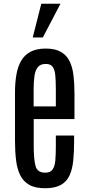

<svg xmlns="http://www.w3.org/2000/svg" viewBox="-20 -1002 470 1031"><path d="M221.7 8.8C257.5 8.8 285.9 2.8 306.9 -9C327.9 -20.9 343.4 -37.9 353.5 -60.1C363.6 -82.2 370.2 -108.7 373.3 -139.6C376.4 -170.6 377.9 -205.1 377.9 -243.2V-274.4H279.8V-215.3C279.8 -186.7 278.9 -161.9 277.1 -140.9C275.3 -119.9 270.4 -103.6 262.5 -92C254.5 -80.5 241.2 -74.7 222.7 -74.7C194.3 -74.7 177 -86.8 170.7 -111.1C164.3 -135.3 161.1 -170.6 161.1 -216.8V-362.8H379.9V-501C379.9 -536.1 378.1 -568.4 374.5 -597.9C370.9 -627.4 363.9 -652.8 353.3 -674.1C342.7 -695.4 327.1 -711.9 306.6 -723.6C286.1 -735.4 259.1 -741.2 225.6 -741.2C192.4 -741.2 165 -735.4 143.6 -723.9C122.1 -712.3 105.3 -696 93.3 -675C81.2 -654.1 72.8 -629.2 67.9 -600.3C63 -571.5 60.5 -539.9 60.5 -505.4V-246.6C60.5 -208.5 62.4 -173.7 66.2 -142.3C69.9 -110.9 77.3 -84 88.4 -61.5C99.4 -39.1 115.6 -21.7 137 -9.5C158.3 2.7 186.5 8.8 221.7 8.8ZM160.6 -430.7V-520.5C160.6 -547.9 162 -571.9 164.8 -592.5C167.6 -613.2 173.6 -629.4 182.9 -641.1C192.1 -652.8 206.4 -658.7 225.6 -658.7C242.8 -658.7 255.2 -653.6 262.7 -643.3C270.2 -633.1 274.9 -617.9 276.9 -597.9C278.8 -577.9 279.8 -553.2 279.8 -523.9V-430.7ZM155.8 -800.8H210L304.7 -981.9H201.7Z"/></svg>

Font: Antonio
Style: Regular
Weight: 400
Designer: Vernon Adams
Foundry: Vernon Adams
Version: Version 1.002